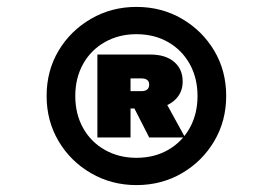

<svg xmlns="http://www.w3.org/2000/svg" viewBox="-20 -895 790 556"><path d="M262 -737H416Q459 -737 484 -716Q509 -695 509 -659Q509 -624 483 -602.5Q457 -581 416 -581H358V-497H262ZM358 -631H389Q412 -631 412 -650Q412 -668 389 -668H358ZM412 -497 361 -597H461L516 -497ZM375 -359Q303 -359 243.5 -393.5Q184 -428 149.5 -486.5Q115 -545 115 -617Q115 -690 149.5 -748Q184 -806 243.5 -840.5Q303 -875 375 -875Q448 -875 507 -840.5Q566 -806 600.5 -748Q635 -690 635 -617Q635 -545 600.5 -486.5Q566 -428 507 -393.5Q448 -359 375 -359ZM375 -438Q427 -438 467 -461Q507 -484 529.5 -524.5Q552 -565 552 -617Q552 -669 529.5 -709.5Q507 -750 467 -773Q427 -796 375 -796Q324 -796 283.5 -773Q243 -750 220.5 -709.5Q198 -669 198 -617Q198 -565 220.5 -524.5Q243 -484 283.5 -461Q324 -438 375 -438Z"/></svg>

Font: Martian Mono SemiExpanded SemiExpanded
Style: Bold
Weight: 700
Width: 6
Monospace: yes
Version: Version 1.000